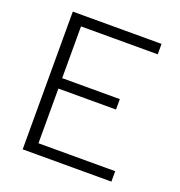

<svg xmlns="http://www.w3.org/2000/svg" viewBox="-127 -808 861 917"><g transform="rotate(20 303.5 -350.0)"><path d="M539 -647H149V-384H442V-331H149V-53H539V0H88V-700H539Z"/></g></svg>

Font: Albert Sans Light
Style: Regular
Weight: 300
Designer: Andreas Rasmussen
Foundry: a.Foundry
Version: Version 1.025